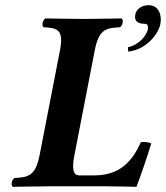

<svg xmlns="http://www.w3.org/2000/svg" viewBox="-20 -718 640 740"><path d="M343 -42H285C265 -42 255 -61 267 -121L345 -523C361 -606 389 -610 442 -613C453 -619 457 -641 449 -647C370 -646 341 -645 303 -645C265 -645 155 -647 155 -647C144 -641 140 -619 148 -613C200 -610 227 -606 211 -523L133 -122C117 -39 89 -35 36 -32C25 -26 21 -4 29 2C29 2 140 0 177 0H391C419 0 506 2 506 2C525 -48 547 -113 563 -165C555 -170 535 -172 523 -170C490 -98 444 -42 343 -42ZM553 -698C523 -698 505 -680 502 -664C498 -648 499 -626 540 -626C548 -626 552 -618 550 -605C545 -582 517 -545 473 -536L474 -519C546 -527 591 -589 598 -625C605 -661 591 -698 553 -698Z"/></svg>

Font: Libertinus Serif
Style: Bold Italic
Weight: 700
Italic angle: -12°
Designer: Philipp H. Poll, Khaled Hosny
Foundry: Caleb Maclennan
Version: Version 7.050;RELEASE